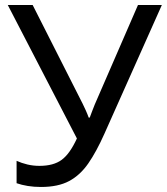

<svg xmlns="http://www.w3.org/2000/svg" viewBox="-20 -734 664 764"><path d="M624 -714 396 -203Q364 -131 331.5 -84Q299 -37 255 -13.5Q211 10 143 10Q115 10 90.5 6Q66 2 46 -5V-94Q66 -85 89 -79.5Q112 -74 137 -74Q193 -74 225.5 -98Q258 -122 286 -183L11 -714H110L309 -321Q314 -311 321 -295.5Q328 -280 333 -266H337Q341 -277 347 -292.5Q353 -308 357 -318L529 -714Z"/></svg>

Font: Noto IKEA Arabic
Style: Regular
Weight: 400
Designer: Monotype Design Team
Foundry: Monotype Imaging Inc.
Version: Version 1.200